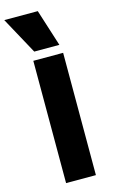

<svg xmlns="http://www.w3.org/2000/svg" viewBox="-174 -1053 651 1107"><g transform="rotate(-15 151.5 -500.0)"><path d="M75 0V-730H253V0ZM94 -780 -26 -1000H174L244 -780Z"/></g></svg>

Font: M PLUS 2 ExtraBold
Style: Regular
Weight: 800
Version: Version 1.001